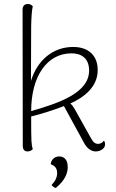

<svg xmlns="http://www.w3.org/2000/svg" viewBox="-20 -749 581 961"><path d="M500 -45C490 -31 478 -29 471 -29C455 -29 446 -38 435 -58L354 -203C347 -214 342 -223 332 -231C402 -262 469 -315 469 -398C469 -473 421 -514 346 -514C244 -514 166 -446 135 -344L136 -619C137 -660 139 -696 144 -718C139 -723 132 -729 119 -729C103 -729 93 -719 93 -701L94 -20C94 -2 101 9 118 9C131 9 138 3 144 -2C137 -26 136 -37 136 -166C181 -177 243 -196 300 -218L400 -35C412 -11 434 9 459 9C479 9 506 -3 506 -27C506 -33 505 -39 500 -45ZM136 -193C136 -364 213 -482 338 -482C388 -482 426 -457 426 -396C426 -285 279 -234 136 -193ZM276 34C247 34 234 59 234 73C250 79 266 89 266 117C266 139 257 157 238 177C243 183 249 189 259 192C308 152 319 115 319 87C319 43 294 34 276 34Z"/></svg>

Font: Arima Koshi ExtraLight
Style: Regular
Weight: 275
Designer: Joana Correia and Natanael Gama
Foundry: NDISCOVER
Version: Version 1.019;PS 001.019;hotconv 1.0.88;makeotf.lib2.5.64775